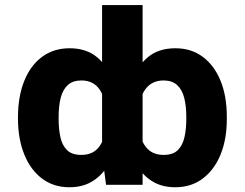

<svg xmlns="http://www.w3.org/2000/svg" viewBox="-20 -748 991 777"><path d="M897.9 -275.4V-265.6Q897.9 -184.6 872.6 -122.6Q847.2 -60.5 800.5 -25.4Q753.9 9.8 689.5 9.8Q638.2 9.8 601.1 -11.5Q564 -32.7 539.1 -70.1Q514.2 -107.4 498.8 -156.7Q483.4 -206.1 475.6 -262.7V-271.5Q486.3 -351.6 510.3 -415.3Q534.2 -479 577.6 -515.9Q621.1 -552.7 689.5 -552.7Q753.9 -552.7 800.5 -518.1Q847.2 -483.4 872.6 -421.1Q897.9 -358.9 897.9 -275.4ZM733.9 -265.6V-275.4Q733.9 -319.8 725.3 -352.8Q716.8 -385.7 696.5 -404.1Q676.3 -422.4 642.1 -422.4Q593.8 -422.4 567.9 -386.2Q542 -350.1 539.6 -284.7V-251Q543.5 -189.9 568.6 -155.5Q593.8 -121.1 642.1 -121.1Q680.2 -121.1 699.7 -140.6Q719.2 -160.2 726.6 -193.1Q733.9 -226.1 733.9 -265.6ZM393.1 -122.1V-727.5H557.1V0H409.2ZM52.7 -265.6V-275.4Q53.2 -358.9 78.4 -421.1Q103.5 -483.4 150.4 -518.1Q197.3 -552.7 261.7 -552.7Q330.1 -552.7 373.5 -515.9Q417 -479 440.7 -415.3Q464.4 -351.6 474.6 -271.5V-262.7Q467.3 -206.1 451.9 -156.7Q436.5 -107.4 411.4 -70.1Q386.2 -32.7 349.1 -11.5Q312 9.8 260.7 9.8Q196.8 9.8 150.1 -25.4Q103.5 -60.5 78.4 -122.6Q53.2 -184.6 52.7 -265.6ZM217.3 -275.4V-265.6Q217.3 -226.1 224.4 -193.1Q231.4 -160.2 251.2 -140.6Q271 -121.1 309.1 -121.1Q357.4 -121.1 382.3 -155.5Q407.2 -189.9 410.6 -251V-284.7Q408.2 -350.1 382.8 -386.2Q357.4 -422.4 309.6 -422.4Q274.9 -422.4 254.6 -404.1Q234.4 -385.7 225.8 -352.8Q217.3 -319.8 217.3 -275.4Z"/></svg>

Font: Inter 28pt ExtraBold
Style: Regular
Weight: 800
Designer: Rasmus Andersson
Foundry: rsms
Version: Version 4.001;git-66647c0bb